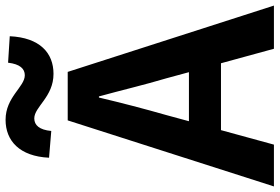

<svg xmlns="http://www.w3.org/2000/svg" viewBox="-181 -826 1003 689"><g transform="rotate(-90 320.5 -481.5)"><path d="M440 -954C435 -911 418 -894 395 -894C353 -894 317 -963 235 -963C160 -963 104 -913 99 -807L195 -799C199 -842 216 -860 240 -860C282 -860 317 -791 400 -791C475 -791 530 -840 535 -948ZM230 -305 252 -386C274 -463 296 -547 315 -628H319C341 -548 361 -463 384 -386L406 -305ZM490 0H645L407 -740H233L-4 0H146L198 -190H438Z"/></g></svg>

Font: Noto Sans T Chinese Bold
Style: Bold
Weight: 700
Designer: Ryoko NISHIZUKA (kana & ideographs); Paul D. Hunt (Latin, Greek & Cyrillic); Wenlong ZHANG (bopomofo); Sandoll Communica
Foundry: Adobe Systems Incorporated
Version: Version 1.000;PS 1;hotconv 1.0.78;makeotf.lib2.5.61930